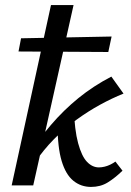

<svg xmlns="http://www.w3.org/2000/svg" viewBox="-20 -731 517 757"><path d="M26 0 181 -711H270L111 0ZM339 6Q299 6 269 -18.5Q239 -43 223 -96.5Q207 -150 207 -238L271 -305Q274 -218 288 -166.5Q302 -115 323 -93Q344 -71 370 -71Q381 -71 393 -74Q405 -77 416 -82.5Q427 -88 435 -94L463 -58Q433 -29 404.5 -11.5Q376 6 339 6ZM116 -88 84 -108Q130 -179 180.5 -238Q231 -297 289.5 -344.5Q348 -392 419 -429L467 -362Q422 -344 374.5 -318Q327 -292 281 -258.5Q235 -225 193 -182.5Q151 -140 116 -88ZM407 -526 53 -528 63 -580 420 -587Z"/></svg>

Font: Ysabeau Office SemiBold
Style: Italic
Weight: 600
Italic angle: -12°
Designer: Christian Thalmann (Catharsis Fonts)
Version: Version 2.001;gftools[0.9.30]; featfreeze: tnum,lnum,ss02